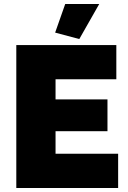

<svg xmlns="http://www.w3.org/2000/svg" viewBox="-20 -934 637 954"><path d="M567 -170V0H61V-710H558V-540H256V-440H514V-282H256V-170ZM374 -740 254 -772 304 -914H473Z"/></svg>

Font: Raleway
Style: Heavy
Weight: 900
Designer: Matt McInerney, Pablo Impallari, Rodrigo Fuenzalida
Foundry: Matt McInerney, Pablo Impallari, Rodrigo Fuenzalida
Version: Version 2.001; ttfautohint (v0.8) -G 200 -r 50